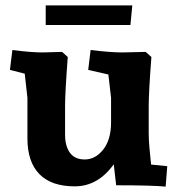

<svg xmlns="http://www.w3.org/2000/svg" viewBox="-20 -689 662 714"><path d="M308 -429 317 -503Q392 -494 434 -494L522 -496L543 -477Q533 -345 533 -295V-193Q533 -171 535.5 -142Q538 -113 540 -95L542 -77L602 -71L596 5Q547 0 412 0L403 -78Q344 4 258 4Q171 4 126.5 -41.5Q82 -87 82 -174V-325L72 -415L17 -429L26 -503Q96 -494 138 -494L211 -496L232 -477Q222 -345 222 -295V-188Q222 -146 240 -121Q258 -96 295 -96Q335 -96 364 -133Q393 -170 393 -234V-325L383 -412ZM465 -596H150V-669H472Z"/></svg>

Font: Andada
Style: Bold
Weight: 700
Designer: Carolina Giovagnoli
Foundry: Carolina Giovagnoli
Version: Version 1.003